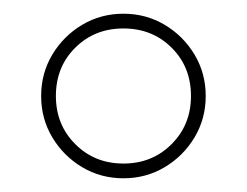

<svg xmlns="http://www.w3.org/2000/svg" viewBox="-20 -820 360 280"><path d="M160 -560Q127 -560 99.8 -576.2Q72.5 -592.5 56.2 -619.8Q40 -647 40 -680Q40 -713 56.2 -740.2Q72.5 -767.5 99.8 -783.8Q127 -800 160 -800Q193 -800 220.2 -783.8Q247.5 -767.5 263.8 -740.2Q280 -713 280 -680Q280 -647 263.8 -619.8Q247.5 -592.5 220.2 -576.2Q193 -560 160 -560ZM160 -581.5Q202 -581.5 230.2 -609.8Q258.5 -638 258.5 -680Q258.5 -722.5 230.2 -750.5Q202 -778.5 160 -778.5Q118 -778.5 89.8 -750.5Q61.5 -722.5 61.5 -680Q61.5 -638 89.8 -609.8Q118 -581.5 160 -581.5Z"/></svg>

Font: Bodoni Moda 48pt Black
Style: Regular
Weight: 900
Designer: Owen Earl
Foundry: indestructible type
Version: Version 2.004